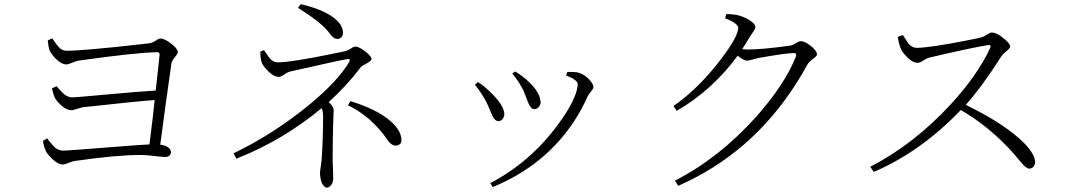

<svg xmlns="http://www.w3.org/2000/svg" viewBox="-20 -833 5030 905"><path d="M205.1 -642.6 226.6 -652.3Q252 -613.3 264.6 -603.5Q279.3 -593.8 293.9 -593.8Q371.1 -593.8 640.6 -624Q668.9 -627 683.6 -628.9Q700.2 -630.9 721.7 -646.5Q729.5 -651.4 735.4 -651.4Q759.8 -651.4 797.9 -618.2Q817.4 -599.6 818.4 -588.9Q818.4 -580.1 802.7 -561.5Q791 -547.9 788.1 -535.2Q758.8 -330.1 735.4 -151.4Q775.4 -145.5 784.2 -124Q786.1 -119.1 786.1 -116.2Q784.2 -93.8 758.8 -92.8Q751 -92.8 725.6 -95.7Q671.9 -102.5 641.6 -102.5Q527.3 -102.5 332 -74.2Q324.2 -73.2 306.6 -66.4Q285.2 -57.6 276.4 -57.6Q249 -57.6 212.9 -97.7Q200.2 -111.3 196.3 -121.1Q184.6 -147.5 182.6 -168.9L202.1 -180.7Q231.4 -142.6 244.1 -133.8Q260.7 -123 277.3 -123Q300.8 -123 557.6 -143.6Q641.6 -150.4 684.6 -152.3Q703.1 -299.8 709 -361.3Q642.6 -357.4 385.7 -329.1Q378.9 -329.1 373 -328.1Q366.2 -327.1 332 -316.4Q323.2 -313.5 317.4 -313.5Q289.1 -313.5 255.9 -348.6Q245.1 -360.4 240.2 -369.1Q233.4 -380.9 224.6 -416L246.1 -426.8Q276.4 -393.6 281.2 -389.6Q300.8 -374 321.3 -374Q335 -374 452.1 -384.8Q641.6 -402.3 713.9 -406.2Q716.8 -436.5 723.6 -493.2Q730.5 -553.7 732.4 -577.1Q731.4 -585.9 722.7 -586.9Q632.8 -586.9 347.7 -546.9Q339.8 -545.9 322.3 -538.1Q301.8 -529.3 293 -529.3Q265.6 -529.3 231.4 -568.4Q217.8 -585 213.9 -595.7Q208 -610.4 205.1 -642.6Z M1384.8 -795.9 1397.5 -813.5Q1542 -779.3 1584 -717.8Q1596.7 -698.2 1596.7 -678.7Q1596.7 -657.2 1578.1 -650.4Q1574.2 -649.4 1570.3 -649.4Q1550.8 -649.4 1528.3 -682.6Q1526.4 -684.6 1525.4 -686.5Q1486.3 -732.4 1384.8 -795.9ZM1207 -589.8 1224.6 -596.7Q1249 -558.6 1258.8 -550.8Q1273.4 -539.1 1288.1 -539.1Q1354.5 -539.1 1575.2 -585Q1596.7 -588.9 1607.4 -591.8Q1620.1 -594.7 1642.6 -609.4Q1648.4 -613.3 1653.3 -613.3Q1676.8 -613.3 1712.9 -581.1Q1730.5 -564.5 1731.4 -555.7Q1731.4 -545.9 1705.1 -532.2Q1686.5 -523.4 1681.6 -517.6Q1616.2 -430.7 1529.3 -351.6Q1551.8 -332 1552.7 -315.4Q1552.7 -307.6 1551.8 -288.1Q1547.9 -201.2 1547.9 -78.1Q1547.9 -61.5 1549.8 -27.3Q1550.8 1 1550.8 11.7Q1545.9 47.9 1519.5 51.8Q1491.2 43 1488.3 -16.6Q1488.3 -26.4 1491.2 -42Q1494.1 -63.5 1496.1 -81.1Q1502.9 -179.7 1502.9 -280.3Q1502.9 -309.6 1496.1 -323.2Q1312.5 -170.9 1093.8 -85L1081.1 -110.4Q1273.4 -203.1 1444.3 -344.7Q1574.2 -453.1 1626 -541Q1633.8 -554.7 1623 -554.7Q1620.1 -554.7 1618.2 -554.7Q1581.1 -548.8 1348.6 -496.1Q1335 -493.2 1313.5 -477.5Q1302.7 -470.7 1293 -470.7Q1266.6 -470.7 1231.4 -510.7Q1221.7 -522.5 1216.8 -531.2Q1207 -549.8 1207 -589.8ZM1620.1 -336.9 1631.8 -356.4Q1781.2 -310.5 1843.8 -239.3Q1872.1 -205.1 1872.1 -172.9Q1872.1 -151.4 1851.6 -147.5Q1848.6 -146.5 1845.7 -146.5Q1824.2 -147.5 1807.6 -171.9Q1731.4 -283.2 1620.1 -336.9Z M2447.3 -406.2Q2424.8 -451.2 2394.5 -486.3L2408.2 -496.1Q2448.2 -472.7 2480.5 -439.5Q2527.3 -392.6 2528.3 -348.6Q2523.4 -321.3 2499 -318.4Q2482.4 -318.4 2470.7 -346.7Q2450.2 -400.4 2447.3 -406.2ZM2750 -378.9Q2643.6 -140.6 2416 -6.8Q2361.3 24.4 2302.7 48.8L2291 30.3Q2482.4 -70.3 2612.3 -249Q2691.4 -356.4 2702.1 -423.8Q2703.1 -430.7 2703.1 -435.5Q2703.1 -456.1 2650.4 -476.6Q2649.4 -477.5 2648.4 -477.5L2654.3 -494.1Q2689.5 -494.1 2699.2 -492.2Q2734.4 -485.4 2763.7 -451.2Q2776.4 -434.6 2777.3 -422.9Q2777.3 -415 2763.7 -399.4Q2754.9 -388.7 2750 -378.9ZM2272.5 -351.6Q2252.9 -390.6 2218.8 -433.6L2232.4 -446.3Q2259.8 -430.7 2299.8 -390.6Q2356.4 -334 2357.4 -293.9Q2353.5 -265.6 2331.1 -261.7Q2312.5 -261.7 2299.8 -289.1Q2297.9 -293.9 2293 -305.7Q2281.2 -335 2272.5 -351.6Z M3397.5 -747.1 3403.3 -766.6Q3435.5 -766.6 3460.9 -760.7Q3507.8 -747.1 3533.2 -721.7Q3540 -712.9 3541 -707Q3541 -697.3 3523.4 -672.9Q3516.6 -663.1 3511.7 -655.3Q3485.4 -611.3 3478.5 -601.6Q3496.1 -599.6 3502 -599.6Q3574.2 -599.6 3705.1 -618.2Q3718.8 -620.1 3740.2 -634.8Q3748 -638.7 3753.9 -638.7Q3777.3 -638.7 3810.5 -609.4Q3830.1 -590.8 3831.1 -577.1Q3831.1 -568.4 3811.5 -555.7Q3793 -541 3786.1 -529.3Q3590.8 -171.9 3259.8 2.9Q3218.8 24.4 3176.8 43L3161.1 18.6Q3368.2 -86.9 3543.9 -282.2Q3678.7 -433.6 3732.4 -568.4Q3735.4 -582 3723.6 -583Q3685.5 -583 3554.7 -559.6Q3546.9 -557.6 3532.2 -553.7Q3507.8 -546.9 3500 -546.9Q3485.4 -547.9 3457 -570.3Q3337.9 -408.2 3169.9 -310.5L3154.3 -333Q3273.4 -416 3378.9 -554.7Q3459 -660.2 3460 -702.1Q3458 -723.6 3397.5 -747.1Z M4211.9 -659.2 4235.4 -668Q4259.8 -629.9 4263.7 -625Q4280.3 -608.4 4298.8 -607.4Q4363.3 -607.4 4558.6 -646.5Q4592.8 -653.3 4610.4 -658.2Q4615.2 -659.2 4640.6 -674.8Q4648.4 -679.7 4654.3 -679.7Q4680.7 -679.7 4718.8 -645.5Q4741.2 -626 4741.2 -614.3Q4741.2 -604.5 4721.7 -589.8Q4707 -578.1 4701.2 -569.3Q4606.4 -420.9 4532.2 -338.9Q4721.7 -246.1 4810.5 -155.3Q4858.4 -104.5 4859.4 -68.4Q4855.5 -40 4832 -38.1Q4817.4 -38.1 4793.9 -66.4Q4756.8 -111.3 4738.3 -130.9Q4630.9 -244.1 4508.8 -314.5Q4322.3 -119.1 4098.6 -22.5L4082 -46.9Q4288.1 -153.3 4461.9 -341.8Q4586.9 -477.5 4647.5 -607.4Q4653.3 -621.1 4639.6 -621.1Q4636.7 -620.1 4634.8 -620.1Q4560.5 -608.4 4360.4 -561.5Q4348.6 -558.6 4324.2 -543Q4314.5 -537.1 4303.7 -537.1Q4277.3 -537.1 4242.2 -578.1Q4232.4 -589.8 4227.5 -599.6Q4215.8 -627 4211.9 -659.2Z"/></svg>

Font: GenYoMin JP Light
Style: Regular
Weight: 300
Version: Version 1.001;PS 1;hotconv 16.6.51;makeotf.lib2.5.65220 DEVE